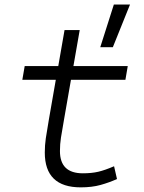

<svg xmlns="http://www.w3.org/2000/svg" viewBox="-20 -805 626 835"><path d="M331.1 9.8Q174.8 9.8 174.8 -141.6Q174.8 -173.3 179.2 -203.6Q183.6 -233.9 192.9 -287.1L222.7 -458H77.1L87.4 -517.6H233.4L260.7 -674.3H326.7L299.3 -517.6H535.6L525.4 -458H288.6L258.8 -287.1Q249.5 -234.9 245.1 -206.5Q240.7 -178.2 240.7 -147.9Q240.7 -51.3 340.3 -51.3Q378.4 -51.3 407.5 -58.1Q436.5 -64.9 476.1 -82L488.8 -26.4Q455.1 -11.2 417.5 -0.7Q379.9 9.8 331.1 9.8ZM416 -599.6 475.1 -785.2H545.4L470.7 -599.6Z"/></svg>

Font: Cascadia Code Light
Style: Italic
Weight: 300
Italic angle: -10°
Monospace: yes
Designer: Aaron Bell
Foundry: Saja Typeworks
Version: Version 2404.023; ttfautohint (v1.8.4)